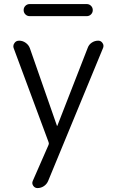

<svg xmlns="http://www.w3.org/2000/svg" viewBox="-20 -746 587 963"><path d="M76.2 -542Q93.8 -542 108.9 -531.2Q124 -520.5 129.9 -503.9L265.6 -115.2Q265.6 -114.3 266.6 -114.3Q267.6 -114.3 267.6 -115.2L419.9 -505.9Q425.8 -522.5 440.4 -532.2Q455.1 -542 472.7 -542Q486.3 -542 494.1 -530.3Q499 -523.4 499 -516.6Q499 -510.7 497.1 -505.9L221.7 161.1Q214.8 177.7 200.2 187.5Q185.5 197.3 168 197.3Q154.3 197.3 146.5 185.5Q138.7 173.8 144.5 161.1L223.6 -19.5Q226.6 -26.4 223.6 -33.2L48.8 -503.9Q46.9 -508.8 46.9 -514.6Q46.9 -522.5 52.7 -530.3Q60.5 -542 76.2 -542ZM128.9 -665Q116.2 -665 107.4 -673.8Q98.6 -682.6 98.6 -695.3Q98.6 -708 107.4 -716.8Q116.2 -725.6 128.9 -725.6H415Q427.7 -725.6 436.5 -716.8Q445.3 -708 445.3 -695.3Q445.3 -682.6 436.5 -673.8Q427.7 -665 415 -665Z"/></svg>

Font: Gen Jyuu Gothic Normal
Style: Regular
Weight: 300
Designer: [Source Han Sans]
Ryoko NISHIZUKA  (kana & ideographs); Paul D. Hunt (Latin, Greek & Cyrillic); Wenlong ZHANG  (bopomofo
Version: Version 1.002.20150607